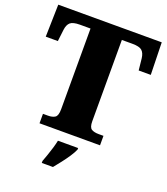

<svg xmlns="http://www.w3.org/2000/svg" viewBox="-165 -828 1012 1163"><g transform="rotate(20 341.0 -246.5)"><path d="M147 0V-61H179Q208 -61 224.5 -72Q241 -83 241 -125V-645H173Q128 -645 111 -630Q94 -615 90 -582L81 -506H3L8 -714H675L680 -506H602L594 -582Q590 -615 573 -630Q556 -645 511 -645H443V-121Q443 -81 460 -71Q477 -61 505 -61H537V0ZM242 208Q249 189 258.5 162.5Q268 136 276 108.5Q284 81 288 61H418V71Q409 92 391.5 118.5Q374 145 353 172Q332 199 314 221H242Z"/></g></svg>

Font: Noto Serif Devanagari Black
Style: Regular
Weight: 900
Designer: Universal Thirst, Indian Type Foundry and the Monotype Design Team
Foundry: Monotype Imaging Inc.
Version: Version 2.004; ttfautohint (v1.8.4.7-5d5b)